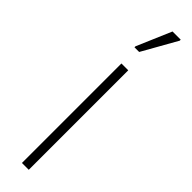

<svg xmlns="http://www.w3.org/2000/svg" viewBox="-257 -709 696 696"><g transform="rotate(45 90.5 -361.5)"><path d="M73 0V-510H108V0ZM65 -585V-590L122 -723H164V-718L89 -585Z"/></g></svg>

Font: Saira Thin Condensed
Style: Regular
Weight: 100
Width: 3
Version: Version 1.101